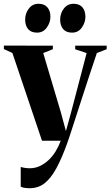

<svg xmlns="http://www.w3.org/2000/svg" viewBox="-34 -744 584 1015"><path d="M122.5 251Q107 251 94.5 248.8Q82 246.5 75.5 242.5V138.5Q84.5 141.5 97.5 143.5Q110.5 145.5 123.5 145.5Q151.5 145.5 176.2 134Q201 122.5 222.5 102.5Q244 82.5 260 56.2Q276 30 287 0H188L31.5 -464L-13.5 -484.5V-503L245.5 -502.5V-484L194.5 -463.5L287 -152.5L314.5 -51L340.5 -145L424 -463.5L363.5 -483.5V-502.5H530V-484L478 -463.5Q459 -407 438.2 -344.2Q417.5 -281.5 398 -221.2Q378.5 -161 362.2 -110.5Q346 -60 335 -26.8Q324 6.5 321 14Q292.5 93 264 145.5Q235.5 198 202 224.5Q168.5 251 122.5 251ZM161.5 -571.5Q130.5 -571.5 114.8 -590.2Q99 -609 99 -640Q99 -673.5 118.5 -698.8Q138 -724 169 -724H170Q200.5 -724 216.5 -705.2Q232.5 -686.5 232.5 -655.5Q232.5 -624.5 213.2 -598Q194 -571.5 162 -571.5ZM346.5 -571.5Q316 -571.5 300 -590.2Q284 -609 284 -640Q284 -673.5 303.5 -698.8Q323 -724 354.5 -724H355Q386 -724 401.8 -705.2Q417.5 -686.5 417.5 -655.5Q417.5 -624.5 398.5 -598Q379.5 -571.5 347.5 -571.5Z"/></svg>

Font: Merriweather 144pt
Style: Bold
Weight: 700
Version: Version 2.100